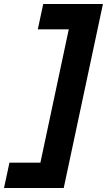

<svg xmlns="http://www.w3.org/2000/svg" viewBox="-72 -720 532 955"><path d="M440 -700 245 215H-52L-25 89H129L270 -574H116L143 -700Z"/></svg>

Font: Red Hat Text VF
Style: Italic
Weight: 300
Italic angle: -12°
Designer: Pentagram, MCKL
Foundry: Pentagram, MCKL
Version: Version 1.023